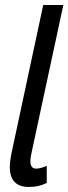

<svg xmlns="http://www.w3.org/2000/svg" viewBox="-20 -734 272 764"><path d="M166 -6V-74Q140 -63 124 -63Q101 -63 101 -92Q101 -109 107 -133L232 -714H152L28 -135Q24 -117 21.5 -99.5Q19 -82 19 -70Q19 10 95 10Q134 10 166 -6Z"/></svg>

Font: Noto Sans Display Condensed
Style: Italic
Weight: 400
Width: 3
Designer: Monotype Design team
Foundry: Monotype Imaging Inc.
Version: 1.000